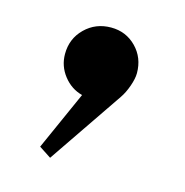

<svg xmlns="http://www.w3.org/2000/svg" viewBox="-62 -215 429 446"><g transform="rotate(15 152.5 7.5)"><path d="M95 172 66 153 129 12Q102 5 84 -18Q66 -41 66 -70Q66 -107 91.5 -132Q117 -157 154 -157Q190 -157 214.5 -132Q239 -107 239 -70Q239 -57 232.5 -38.5Q226 -20 217 -7Z"/></g></svg>

Font: Wittgenstein
Style: Bold
Weight: 700
Designer: Jörg Drees
Foundry: Jörg Drees
Version: Version 1.303; ttfautohint (v1.8.4.7-5d5b)